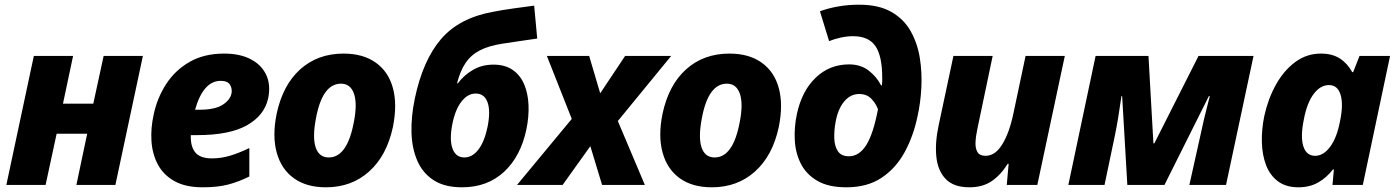

<svg xmlns="http://www.w3.org/2000/svg" viewBox="-20 -787 5943 817"><path d="M7 0 124 -549H291L248 -346H377L421 -549H588L471 0H305L351 -218H221L174 0Z M843 10Q769 10 722 -16.5Q675 -43 651.5 -87.5Q628 -132 624.5 -187Q621 -242 634 -300Q649 -371 687.5 -430Q726 -489 787.5 -524Q849 -559 934 -559Q1000 -559 1046 -535.5Q1092 -512 1112.5 -469Q1133 -426 1121 -368Q1105 -296 1031 -254Q957 -212 818 -212H792Q790 -165 810.5 -139Q831 -113 882 -113Q920 -113 957.5 -124Q995 -135 1041 -157V-36Q997 -14 952 -2Q907 10 843 10ZM919 -443Q845 -443 810 -320H827Q894 -320 926.5 -340.5Q959 -361 965 -389Q969 -409 959 -426Q949 -443 919 -443Z M1367 10Q1284 10 1230.5 -28.5Q1177 -67 1157.5 -137.5Q1138 -208 1157 -302Q1183 -425 1257.5 -492Q1332 -559 1442 -559Q1525 -559 1579 -520.5Q1633 -482 1652 -412Q1671 -342 1652 -247Q1626 -125 1551 -57.5Q1476 10 1367 10ZM1379 -117Q1458 -117 1486 -269Q1501 -347 1486 -389Q1471 -431 1431 -431Q1351 -431 1324 -281Q1309 -201 1323.5 -159Q1338 -117 1379 -117Z M1946 10Q1872 10 1825.5 -20Q1779 -50 1756 -102.5Q1733 -155 1731 -222.5Q1729 -290 1745 -367Q1779 -530 1856.5 -620.5Q1934 -711 2079 -737Q2120 -745 2167.5 -751.5Q2215 -758 2253 -763L2266 -623Q2228 -617 2187 -611.5Q2146 -606 2117 -601Q2059 -592 2021.5 -572.5Q1984 -553 1961 -519Q1938 -485 1925 -433L1928 -432Q1953 -466 1991.5 -489Q2030 -512 2080 -512Q2129 -512 2161.5 -489.5Q2194 -467 2210.5 -428Q2227 -389 2229 -339.5Q2231 -290 2220 -237Q2196 -122 2125 -56Q2054 10 1946 10ZM1956 -117Q1990 -117 2016 -151Q2042 -185 2055 -249Q2068 -315 2054.5 -352Q2041 -389 2004 -389Q1970 -389 1943 -354Q1916 -319 1904 -255Q1892 -190 1906 -153.5Q1920 -117 1956 -117Z M2180 0 2413 -281 2307 -549H2487L2534 -390L2640 -549H2836L2609 -272L2724 0H2542L2492 -165L2374 0Z M3009 10Q2926 10 2872.5 -28.5Q2819 -67 2799.5 -137.5Q2780 -208 2799 -302Q2825 -425 2899.5 -492Q2974 -559 3084 -559Q3167 -559 3221 -520.5Q3275 -482 3294 -412Q3313 -342 3294 -247Q3268 -125 3193 -57.5Q3118 10 3009 10ZM3021 -117Q3100 -117 3128 -269Q3143 -347 3128 -389Q3113 -431 3073 -431Q2993 -431 2966 -281Q2951 -201 2965.5 -159Q2980 -117 3021 -117Z M3582 10Q3505 10 3458 -17.5Q3411 -45 3388 -90Q3365 -135 3362 -190.5Q3359 -246 3371 -302Q3392 -400 3451 -456.5Q3510 -513 3593 -513Q3642 -513 3676 -487Q3710 -461 3729 -424H3733Q3734 -432 3734 -441.5Q3734 -451 3734 -456Q3734 -549 3705 -591Q3676 -633 3610 -633Q3584 -633 3557 -627Q3530 -621 3508 -612L3469 -739Q3504 -752 3546.5 -759.5Q3589 -767 3636 -767Q3719 -767 3772.5 -736.5Q3826 -706 3855 -654.5Q3884 -603 3894 -540.5Q3904 -478 3900.5 -413Q3897 -348 3884 -291Q3867 -209 3830 -140.5Q3793 -72 3732 -31Q3671 10 3582 10ZM3592 -122Q3636 -122 3666 -169.5Q3696 -217 3716 -322Q3707 -347 3687.5 -367Q3668 -387 3636 -387Q3599 -387 3572.5 -355.5Q3546 -324 3536 -270Q3529 -233 3530 -199Q3531 -165 3545.5 -143.5Q3560 -122 3592 -122Z M4105 10Q4039 10 4005 -24.5Q3971 -59 3964.5 -118.5Q3958 -178 3974 -253L4037 -549H4204L4139 -239Q4132 -207 4131 -181Q4130 -155 4139.5 -139.5Q4149 -124 4174 -124Q4215 -124 4245 -173Q4275 -222 4292 -303L4344 -549H4511L4394 0H4264L4272 -90H4268Q4238 -42 4199.5 -16Q4161 10 4105 10Z M4526 0 4642 -549H4867L4888 -177H4892L5080 -549H5314L5197 0H5041L5090 -220Q5103 -281 5113 -319Q5123 -357 5128 -378H5124L4935 0H4777L4755 -378H4752Q4745 -329 4738.5 -289Q4732 -249 4725 -215L4680 0Z M5505 10Q5452 10 5418 -15.5Q5384 -41 5367.5 -84Q5351 -127 5349.5 -181.5Q5348 -236 5360 -294Q5376 -367 5409.5 -427Q5443 -487 5491.5 -523Q5540 -559 5601 -559Q5649 -559 5681.5 -538Q5714 -517 5734 -480H5738L5765 -549H5895L5779 0H5650L5656 -66H5652Q5625 -31 5589 -10.5Q5553 10 5505 10ZM5576 -124Q5612 -124 5640.5 -163Q5669 -202 5682 -271Q5697 -342 5684.5 -383.5Q5672 -425 5635 -425Q5598 -425 5569.5 -386.5Q5541 -348 5528 -278Q5513 -205 5526 -164.5Q5539 -124 5576 -124Z"/></svg>

Font: Noto Sans ExtraBold
Style: Italic
Weight: 800
Italic angle: -12°
Designer: Monotype Design Team
Foundry: Monotype Imaging Inc.
Version: Version 2.013; ttfautohint (v1.8.4.7-5d5b)